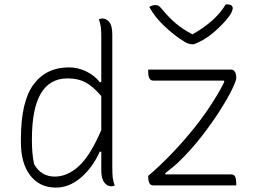

<svg xmlns="http://www.w3.org/2000/svg" viewBox="-20 -842 1190 872"><path d="M861 -641H852Q845 -641 834 -644.5Q823 -648 797 -666Q767 -686 726.5 -723.5Q686 -761 658 -810Q670 -819 687 -819Q696 -819 702.5 -814Q709 -809 722 -793Q747 -763 777 -737Q807 -711 854 -686Q909 -717 946.5 -751.5Q984 -786 1005 -822H1011Q1026 -822 1031.5 -817Q1037 -812 1037 -804Q1037 -798 1031 -785Q1025 -772 1008 -752Q979 -718 942 -688Q905 -658 861 -641ZM293 -536Q334 -536 372 -517.5Q410 -499 433 -469H440V-668Q440 -703 438 -719Q436 -735 429 -755Q437 -758 445 -758Q463 -758 476.5 -741.5Q490 -725 490 -685V-86Q490 -51 492 -35Q494 -19 501 1Q494 4 485 4Q467 4 453.5 -13.5Q440 -31 440 -69V-153H433Q400 -80 347 -35Q294 10 234 10Q160 10 117.5 -45Q75 -100 75 -195V-212Q75 -381 132.5 -458.5Q190 -536 293 -536ZM653 -526H1030Q1040 -526 1046.5 -516.5Q1053 -507 1053 -488V-486Q1053 -476 1034 -436.5Q1015 -397 979.5 -341Q944 -285 896 -223Q848 -161 789 -104Q775 -91 760 -79Q745 -67 730 -55L732 -50H1030Q1044 -50 1048.5 -38.5Q1053 -27 1053 -10V0H676Q663 0 658 -11.5Q653 -23 653 -40V-43Q708 -90 762 -146.5Q816 -203 865 -264.5Q914 -326 951 -386Q980 -431 999 -471L996 -476H676Q663 -476 658 -487.5Q653 -499 653 -516ZM135 -96Q167 -40 229 -40Q285 -40 337 -86.5Q389 -133 440 -251V-406Q401 -451 367.5 -468.5Q334 -486 287 -486Q125 -486 125 -211V-202Q125 -176 127 -150Q129 -124 135 -96Z"/></svg>

Font: Recursive Sn Csl St Lt
Style: Regular
Weight: 300
Version: Version 1.079;hotconv 1.0.112;makeotfexe 2.5.65598; ttfautoh